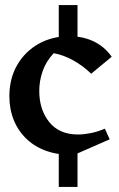

<svg xmlns="http://www.w3.org/2000/svg" viewBox="-20 -623 471 758"><path d="M212 -458V-603H286V-458ZM212 115V-30H286V115ZM274 -12Q215 -10 168 -25.5Q121 -41 87 -72.5Q53 -104 35 -147.5Q17 -191 17 -243Q17 -313 48 -366.5Q79 -420 132.5 -450Q186 -480 253 -480Q289 -480 320 -471Q351 -462 376.5 -444Q402 -426 421 -399L340 -332Q308 -363 269.5 -384.5Q231 -406 192 -413Q162 -381 148.5 -342.5Q135 -304 135 -264Q135 -190 174.5 -141Q214 -92 288 -92Q311 -92 338.5 -97.5Q366 -103 394 -115L413 -73Z"/></svg>

Font: Eczar Medium
Style: Regular
Weight: 500
Designer: Vaibhav Singh
Foundry: Rosetta Type Foundry
Version: Version 2.000